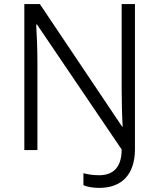

<svg xmlns="http://www.w3.org/2000/svg" viewBox="-20 -734 779 939"><path d="M465 185C574 185 640 121 640 -5V-714H575V-298C575 -234 577 -160 580 -115H577L175 -714H99V0H163V-425C163 -492 160 -568 157 -614H161L575 -3C575 91 527 123 465 123C436 123 409 119 388 113V172C405 179 433 185 465 185Z"/></svg>

Font: Noto Kufi Arabic Light
Style: Regular
Weight: 300
Designer: Monotype Design Team, David Williams, Khaled Hosny
Foundry: Google LLC
Version: Version 2.109